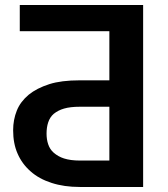

<svg xmlns="http://www.w3.org/2000/svg" viewBox="-20 -743 669 763"><path d="M296.9 -105H414.6V-318.8H296.9Q259.3 -318.8 234.4 -311.5Q210.9 -304.7 193.4 -290.5Q178.2 -277.3 171.4 -256.3Q165 -236.8 165 -211.9Q165 -189 171.4 -169.9Q178.2 -149.4 193.4 -136.2Q211.4 -120.6 234.4 -113.3Q260.3 -105 296.9 -105ZM58.6 -723.1H548.8V0H296.9Q234.4 0 185.1 -16.1Q134.8 -32.2 101.6 -62Q67.4 -91.8 49.8 -132.8Q32.2 -172.4 32.2 -225.6Q32.2 -267.1 46.9 -303.7Q61 -338.9 94.2 -366.7Q126 -392.6 176.3 -408.7Q223.6 -423.8 296.9 -423.8H414.6V-619.1H58.6Z"/></svg>

Font: Lato-SemiBold
Style: Bold
Weight: 500
Designer: Lukasz Dziedzic with Adam Twardoch and Botio Nikoltchev
Foundry: tyPoland Lukasz Dziedzic
Version: ""